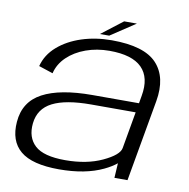

<svg xmlns="http://www.w3.org/2000/svg" viewBox="-78 -763 834 846"><g transform="rotate(10 339.0 -340.0)"><path d="M487.5 0 491.5 -66Q470.5 -48.5 437 -32.5Q357.5 5.5 240 5.5Q119.5 5.5 67 -38.5Q14.5 -82.5 21.5 -168.5Q28.5 -259.5 106.2 -301Q184 -342.5 328.5 -342.5H537L543 -377Q558 -460 514.5 -503.8Q471 -547.5 369.5 -547.5Q313 -547.5 264 -529.8Q215 -512 182 -480.2Q149 -448.5 139 -406.5L75.5 -427.5Q89 -479.5 132 -517Q175 -554.5 237.2 -574.8Q299.5 -595 371.5 -595Q517 -595 573.2 -534.5Q629.5 -474 610.5 -365L546 0ZM500.5 -135.5 529.5 -300.5H330Q217 -300.5 158 -270.5Q99 -240.5 92 -174Q85.5 -110.5 124.2 -74.8Q163 -39 260 -39Q356 -39 425.5 -71.5Q495 -104 500.5 -135.5ZM314.5 -613 410 -686.5H467L356 -613Z"/></g></svg>

Font: Anybody ExtraExpanded Light
Style: Italic
Weight: 300
Width: 8
Italic angle: -10°
Designer: Tyler Finck
Foundry: Etcetera Type Company
Version: Version 1.010; ttfautohint (v1.8.3) -l 8 -r 50 -G 200 -x 14 